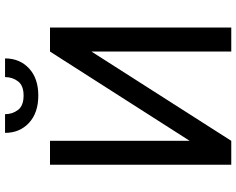

<svg xmlns="http://www.w3.org/2000/svg" viewBox="-107 -820 927 753"><g transform="rotate(-90 356.5 -443.5)"><path d="M180.7 -163.1 530.8 -710.9H625V0H530.8V-548.3L180.7 0H86.9V-710.9H180.7ZM430.7 -887.2H503.9Q503.9 -829.6 464.8 -793.2Q425.8 -756.8 358.4 -756.8Q290.5 -756.8 251.2 -793.2Q211.9 -829.6 211.9 -887.2H285.2Q285.2 -858.4 301.8 -836.4Q318.4 -814.5 358.4 -814.5Q397.5 -814.5 414.1 -836.4Q430.7 -858.4 430.7 -887.2Z"/></g></svg>

Font: Roboto21382017
Style: Regular
Weight: 400
Designer: Christian Robertson
Foundry: Google
Version: Version 2.138; 2017